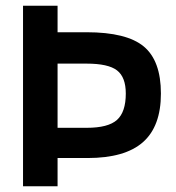

<svg xmlns="http://www.w3.org/2000/svg" viewBox="-20 -647 610 667"><path d="M180 -98V0H60V-627H180V-535H281Q420 -535 479.5 -485.5Q539 -436 539 -322Q539 -208 476.5 -153Q414 -98 284 -98ZM417 -322Q417 -379 386.5 -402.5Q356 -426 281 -426H180V-203H281Q356 -203 386.5 -230.5Q417 -258 417 -322Z"/></svg>

Font: Blinker SemiBold
Style: Regular
Weight: 600
Designer: Juergen Huber
Foundry: supertype
Version: Version 1.015;PS 1.15;hotconv 1.0.88;makeotf.lib2.5.647800